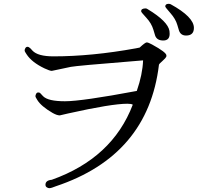

<svg xmlns="http://www.w3.org/2000/svg" viewBox="-20 -995 1040 1005"><path d="M868 -818Q868 -783 834.5 -783Q801 -783 792 -809L783 -839Q773 -873 746 -902Q719 -931 719 -935V-937Q719 -951 743 -951Q747 -951 753 -947Q859 -883 867 -833Q868 -825 868 -818ZM995 -849Q995 -809 954 -809Q926 -809 917 -835L908 -865Q899 -896 872 -926.5Q845 -957 845 -961Q845 -975 863 -975Q867 -975 873 -973Q995 -906 995 -849ZM851 -700Q847 -690 830 -675.5Q813 -661 812 -656Q755 -181 272 -20L253 -13Q244 -10 238 -10Q232 -10 225 -14.5Q218 -19 218 -28Q218 -51 251 -54Q568 -167 675 -447Q668 -452 647 -452Q564 -452 336 -401L293 -391Q278 -391 255 -404Q195 -439 175 -472Q165 -487 165.5 -492.5Q166 -498 169.5 -504.5Q173 -511 180 -511Q187 -511 190 -508L206 -491Q232 -465 320 -465Q408 -465 696 -519Q726 -605 729 -679L669 -674Q382 -651 350.5 -645Q319 -639 294 -633L251 -624Q241 -624 213 -637Q146 -669 119 -711Q109 -725 109 -731Q109 -737 113 -743.5Q117 -750 124 -750Q131 -750 140 -741Q149 -732 150 -730Q178 -700 260 -700Q460 -700 691 -742Q701 -744 711 -746Q740 -773 748 -773Q756 -773 776 -762Q851 -721 851 -705Z"/></svg>

Font: Sawarabi Mincho
Style: Regular
Weight: 400
Version: Version 1.00